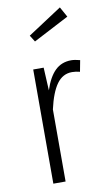

<svg xmlns="http://www.w3.org/2000/svg" viewBox="-88 -822 487 866"><g transform="rotate(-10 155.0 -389.0)"><path d="M276.9 -731 113.8 -646 95.2 -675.8 251 -777.8ZM259.8 -534.2Q275.4 -534.2 299.8 -527.8L290 -476.1Q271.5 -481 253.9 -481Q211.4 -481 184.3 -443.6Q157.2 -406.2 140.1 -330.1V0H84V-522.9H131.8L137.2 -418Q156.2 -476.6 185.8 -505.4Q215.3 -534.2 259.8 -534.2Z"/></g></svg>

Font: Fira Sans Compressed Light
Style: Regular
Weight: 300
Width: 1
Designer: Carrois Corporate & Edenspiekermann AG
Foundry: Carrois Corporate GbR & Edenspiekermann AG
Version: Version 4.203;PS 004.203;hotconv 1.0.88;makeotf.lib2.5.64775